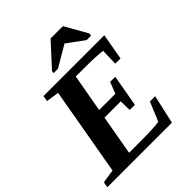

<svg xmlns="http://www.w3.org/2000/svg" viewBox="-243 -1007 1147 1147"><g transform="rotate(-45 330.0 -434.0)"><path d="M183.1 -606.4 101.6 -619.1 107.9 -654.8H621.6L592.3 -488.3H547.9L550.8 -594.2Q497.6 -601.1 394 -601.1H326.7L284.2 -360.8H421.4L449.2 -433.1H492.7L457 -231.9H413.6L411.6 -306.2H274.4L230 -53.7H319.3Q442.9 -53.7 484.4 -61.5L534.7 -182.6H579.1L538.1 0H-7.3L-1.5 -35.6L85 -48.8ZM247.1 -709 250 -725.1 381.3 -868.2H485.4L566.4 -725.1L563.5 -709H526.4L418.9 -788.1L284.2 -709Z"/></g></svg>

Font: Liberation Serif
Style: Bold Italic
Weight: 700
Italic angle: -16.333°
Designer: Steve Matteson
Foundry: Ascender Corporation
Version: Version 2.1.5